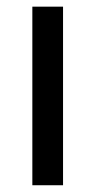

<svg xmlns="http://www.w3.org/2000/svg" viewBox="-20 -548 287 568"><path d="M166.5 0H75.7V-528.3H166.5Z"/></svg>

Font: APIMedia Roboto
Style: Regular
Weight: 400
Designer: Google
Version: Version 2.137; 2017